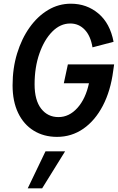

<svg xmlns="http://www.w3.org/2000/svg" viewBox="-20 -730 640 1038"><path d="M288 10Q217 10 162.5 -23.5Q108 -57 78 -119.5Q48 -182 48 -269Q48 -361 72.5 -441Q97 -521 140 -581.5Q183 -642 240 -676Q297 -710 363 -710Q449 -710 512 -657Q575 -604 594 -504L480 -474Q470 -536 438 -569.5Q406 -603 360 -603Q306 -603 262.5 -559Q219 -515 193 -440.5Q167 -366 167 -274Q167 -188 202.5 -142.5Q238 -97 296 -97Q354 -97 398.5 -146.5Q443 -196 461 -280H325L347 -382H597L592 -347Q578 -239 536 -158.5Q494 -78 430.5 -34Q367 10 288 10ZM130 288 226 88H332L208 288Z"/></svg>

Font: Red Hat Mono Medium
Style: Italic
Weight: 500
Italic angle: -12°
Monospace: yes
Designer: Pentagram, MCKL
Foundry: Pentagram, MCKL
Version: Version 1.023; ttfautohint (v1.8.3)